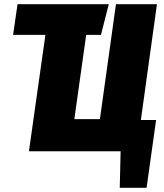

<svg xmlns="http://www.w3.org/2000/svg" viewBox="-20 -716 777 909"><path d="M723 -696 647 -148H719L674 173H547L551 0H117L195 -551H42L63 -696H495L458 -551H388L332 -152H453L529 -696Z"/></svg>

Font: Fira Sans Condensed Black
Style: Italic
Weight: 900
Width: 3
Italic angle: -8°
Designer: Carrois Corporate & Edenspiekermann AG
Foundry: Carrois Corporate GbR & Edenspiekermann AG
Version: Version 4.203